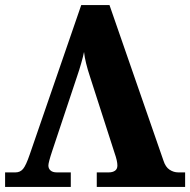

<svg xmlns="http://www.w3.org/2000/svg" viewBox="-20 -734 747 754"><path d="M0 -57H41Q59 -57 70.5 -70.5Q82 -84 97 -128L299 -714H410L622 -103Q630 -78 646 -67.5Q662 -57 680 -57H707V0H360V-57H407Q422 -57 431.5 -63.5Q441 -70 441 -84Q441 -102 430 -133L334 -431Q314 -491 310 -530Q307 -514 299 -486Q291 -458 283 -435L185 -141Q170 -96 170 -84Q170 -72 178.5 -64.5Q187 -57 203 -57H258V0H0Z"/></svg>

Font: Noto Serif ExtraBold
Style: Regular
Weight: 800
Designer: Monotype Design Team
Foundry: Monotype Imaging Inc.
Version: Version 1.001